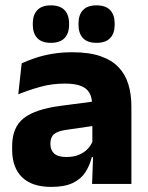

<svg xmlns="http://www.w3.org/2000/svg" viewBox="-20 -704 567 735"><path d="M483 0H332.5L337 -123L333.5 -130.5V-284L332.5 -304Q332.5 -345 308.5 -364.5Q284.5 -384 228 -384Q178.5 -384 134 -371.5Q89.5 -359 50 -343L63 -461.5Q86.5 -472.5 115.8 -482.2Q145 -492 180.5 -498Q216 -504 256.5 -504Q321 -504 364.5 -489Q408 -474 434 -446.5Q460 -419 471.5 -380.8Q483 -342.5 483 -296.5ZM176 11.5Q102.5 11.5 64.5 -25.5Q26.5 -62.5 26.5 -131V-144.5Q26.5 -217 71.2 -251.8Q116 -286.5 213.5 -299L345.5 -316.5L354.5 -224.5L237.5 -207.5Q202 -203 187.5 -191Q173 -179 173 -155.5V-152Q173 -129.5 187.5 -116.2Q202 -103 234 -103Q262 -103 282.2 -111.5Q302.5 -120 315.5 -133.8Q328.5 -147.5 335 -164.5L356.5 -102.5H331.5Q323.5 -70.5 306.8 -44.5Q290 -18.5 258.5 -3.5Q227 11.5 176 11.5ZM174.5 -540Q140 -540 122.8 -558.2Q105.5 -576.5 105.5 -609.5V-613.5Q105.5 -647 122.8 -665.2Q140 -683.5 174.5 -683.5Q210 -683.5 227.2 -665.2Q244.5 -647 244.5 -613.5V-609.5Q244.5 -576.5 227.2 -558.2Q210 -540 174.5 -540ZM349.5 -540Q314.5 -540 297.5 -558.2Q280.5 -576.5 280.5 -609.5V-613.5Q280.5 -647 297.5 -665.2Q314.5 -683.5 349.5 -683.5Q384.5 -683.5 401.8 -665.2Q419 -647 419 -613.5V-609.5Q419 -576.5 401.8 -558.2Q384.5 -540 349.5 -540Z"/></svg>

Font: Anek Kannada Medium
Style: Bold
Weight: 700
Version: Version 1.003